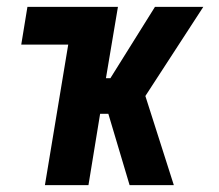

<svg xmlns="http://www.w3.org/2000/svg" viewBox="-20 -540 640 560"><path d="M358 0 296 -208H272L238 0H111L179 -410H42L60 -520H324L289 -312H302L432 -520H573L404 -260L487 0Z"/></svg>

Font: Iosevka Aile Extrabold
Style: Italic
Weight: 800
Italic angle: -9°
Designer: Belleve Invis
Foundry: Belleve Invis
Version: Version 31.1.0; ttfautohint (v1.8.4)